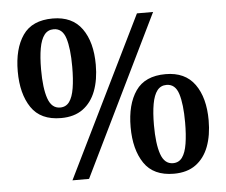

<svg xmlns="http://www.w3.org/2000/svg" viewBox="-52 -784 1006 853"><g transform="rotate(-5 451.0 -357.0)"><path d="M238 0 588 -714H660L312 0ZM212 -280Q121 -280 79.5 -341.5Q38 -403 38 -503Q38 -604 79.5 -664Q121 -724 213 -724Q300 -724 343 -664Q386 -604 386 -503Q386 -436 367 -386Q348 -336 309.5 -308Q271 -280 212 -280ZM212 -327Q238 -327 253 -347.5Q268 -368 274.5 -408Q281 -448 281 -503Q281 -585 266.5 -630.5Q252 -676 213 -676Q187 -676 171.5 -656Q156 -636 149 -597Q142 -558 142 -503Q142 -419 158 -373Q174 -327 212 -327ZM690 10Q599 10 557.5 -51.5Q516 -113 516 -213Q516 -314 557.5 -374Q599 -434 691 -434Q778 -434 821 -374Q864 -314 864 -213Q864 -146 845 -96Q826 -46 787.5 -18Q749 10 690 10ZM690 -37Q716 -37 731 -57.5Q746 -78 752.5 -118Q759 -158 759 -213Q759 -295 744.5 -340.5Q730 -386 691 -386Q665 -386 649.5 -366Q634 -346 627 -307Q620 -268 620 -213Q620 -129 636 -83Q652 -37 690 -37Z"/></g></svg>

Font: Noto Serif Armenian SemiBold
Style: Regular
Weight: 600
Version: Version 2.007